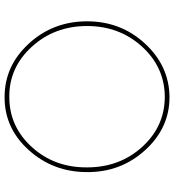

<svg xmlns="http://www.w3.org/2000/svg" viewBox="18 -768 740 815"><g transform="rotate(90 387.5 -360.0)"><path d="M391 -10Q523 -9 616.5 -112.5Q710 -216 710 -360Q711 -503 617 -606.5Q523 -710 392 -710Q260 -709 165 -606.5Q70 -504 70 -360Q70 -216 164.5 -113Q259 -10 391 -10ZM392 -690Q517 -689 603.5 -593.5Q690 -498 690 -360Q691 -222 604 -126Q517 -30 391 -30Q266 -29 178 -125.5Q90 -222 90 -360Q90 -498 178 -594Q266 -690 392 -690Z"/></g></svg>

Font: Nordica Plus
Style: NordicaClassicUltraLight
Weight: 300
Version: Version 1